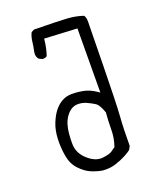

<svg xmlns="http://www.w3.org/2000/svg" viewBox="-142 -861 784 944"><g transform="rotate(-20 250.0 -389.0)"><path d="M271.5 -406.7Q249 -410.6 236.6 -411.1Q224.1 -411.6 219.5 -411.6Q214.8 -411.6 211.4 -411.6Q161.1 -409.7 124.5 -364.3Q106.9 -342.3 92.8 -307.6Q78.6 -272.5 76.7 -228Q76.2 -219.2 76.2 -210Q76.2 -173.8 82.5 -137.7Q89.8 -93.8 116.2 -65.4Q143.6 -36.1 171.6 -23.9Q199.7 -11.7 229.5 -6.3Q239.7 -5.4 248.5 -5.4Q275.4 -5.4 298.8 -12.7Q331.5 -23.4 353.8 -35.4Q376 -47.4 387.2 -56.2L397 -74.2Q397 -160.2 401.9 -227.1Q406.7 -294.4 409.7 -485.8Q412.6 -677.7 413.1 -696.3Q413.6 -714.8 413.6 -716.8Q413.6 -742.7 404.8 -752.4Q367.2 -765.1 324.2 -768.1Q281.2 -771 150.4 -772.9L135.3 -765.1Q125 -744.1 122.6 -720.7Q119.6 -694.3 113.8 -668.5Q112.8 -663.6 112.8 -659.2Q112.8 -642.6 122.6 -630.9L139.2 -622.6Q141.1 -622.1 144.8 -622.1Q148.4 -622.1 154.1 -623.5Q159.7 -625 164.6 -628.9Q177.2 -667 181.2 -706.1L182.1 -713.9L353 -705.1L351.1 -370.1L338.4 -378.9Q304.7 -401.4 271.5 -406.7ZM302.7 -79.1 303.2 -79.6Q302.7 -79.6 302.7 -79.1ZM245.1 -64.9Q210 -64.9 175.3 -96.2Q136.2 -130.9 135.3 -178.2Q135.3 -183.6 135.3 -189Q135.3 -227.1 141.1 -259.3Q149.9 -305.2 177.7 -333Q195.8 -351.1 217.8 -354Q223.1 -354.5 229 -354.5Q249 -354.5 270 -345.7Q294.9 -334.5 310.5 -324.2Q328.1 -313 343.3 -269.5Q339.4 -225.1 339.4 -182.6Q339.4 -138.2 325.2 -96.7L324.2 -94.2L302.7 -79.1Q290 -69.3 252.9 -65.4Q249 -64.9 245.1 -64.9Z"/></g></svg>

Font: NaikaiFont
Style: Light
Weight: 300
Version: Version 1.89